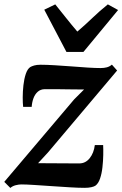

<svg xmlns="http://www.w3.org/2000/svg" viewBox="-30 -870 574 900"><path d="M364 -450.5Q350 -450.5 330.5 -450.8Q311 -451 289 -451.2Q267 -451.5 246 -451.8Q225 -452 207.2 -452Q189.5 -452 179.5 -452Q160 -451.5 147 -440Q134 -428.5 127 -409.8Q120 -391 118.5 -369H78.5Q76.5 -386 76.5 -413.5Q76.5 -441 79.8 -470.5Q83 -500 91 -523.8Q99 -547.5 112.5 -556Q118.5 -559.5 130.2 -563Q142 -566.5 160 -566.5Q187.5 -566.5 225.8 -564.2Q264 -562 305 -558.8Q346 -555.5 382.2 -553.2Q418.5 -551 441.5 -551Q458 -551 471 -554.5Q484 -558 494.5 -567L519 -539.5L195 -155.5L148.5 -105Q168.5 -105 193 -104.8Q217.5 -104.5 243.5 -104.5Q269.5 -104.5 294.5 -104.2Q319.5 -104 341.5 -104Q371 -104 390.5 -128.5Q410 -153 414.5 -190H453.5Q454.5 -171.5 454 -143.5Q453.5 -115.5 450.2 -86Q447 -56.5 439 -33Q431 -9.5 417 0.5Q411 4.5 398 7.5Q385 10.5 366.5 10.5Q338.5 10.5 297.5 8Q256.5 5.5 212.5 2.5Q168.5 -0.5 130.5 -3Q92.5 -5.5 69.5 -5.5Q58.5 -5.5 43.5 -1.8Q28.5 2 18.5 11L-10 -17.5L317.5 -404ZM281.5 -626.5 177.5 -824.5 229 -849.5Q254 -818.5 279.8 -786Q305.5 -753.5 332.5 -722Q369.5 -753.5 403.2 -786Q437 -818.5 475.5 -849.5L523.5 -823L361 -626.5Z"/></svg>

Font: Merriweather Light 18pt
Style: Bold Italic
Weight: 700
Italic angle: -7.8°
Version: Version 2.101